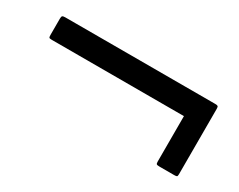

<svg xmlns="http://www.w3.org/2000/svg" viewBox="-50 -578 820 659"><g transform="rotate(30 360.5 -248.0)"><path d="M601 -107Q591 -107 588.5 -109Q586 -111 586 -119V-299H62Q53 -299 51.5 -301.5Q50 -304 50 -311V-376Q50 -384 52.5 -386.5Q55 -389 64 -389H658Q666 -389 668.5 -387Q671 -385 671 -377V-118Q671 -110 668.5 -108.5Q666 -107 658 -107Z"/></g></svg>

Font: Glory ExtraBold
Style: Regular
Weight: 800
Designer: Robert Leuschke
Foundry: Robert Leuschke
Version: Version 1.011